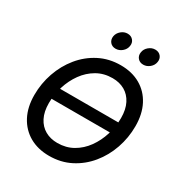

<svg xmlns="http://www.w3.org/2000/svg" viewBox="-214 -1093 1186 1257"><g transform="rotate(30 378.5 -464.5)"><path d="M641.6 -405.8 632.3 -321.3H142.1L151.4 -405.8ZM338.9 10.7Q253.9 10.7 190.4 -25.6Q127 -62 91.8 -128.9Q56.6 -195.8 56.6 -287.1Q56.6 -374 84.7 -454.8Q112.8 -535.6 165 -599.6Q217.3 -663.6 289.8 -700.9Q362.3 -738.3 450.7 -738.3Q536.1 -738.3 599.4 -701.9Q662.6 -665.5 697.5 -598.6Q732.4 -531.7 732.4 -439.9Q732.4 -352.5 704.3 -271.7Q676.3 -190.9 624 -127.2Q571.8 -63.5 499.5 -26.4Q427.2 10.7 338.9 10.7ZM343.3 -89.4Q408.7 -89.4 460.7 -119.1Q512.7 -148.9 549.1 -199.5Q585.4 -250 604.7 -312.3Q624 -374.5 624 -439.5Q624 -503.9 601.3 -548.3Q578.6 -592.8 538.8 -615.5Q499 -638.2 446.3 -638.2Q380.9 -638.2 328.9 -608.2Q276.9 -578.1 240.5 -527.6Q204.1 -477.1 184.8 -414.8Q165.5 -352.5 165.5 -288.1Q165.5 -223.6 188.2 -179.2Q210.9 -134.8 251 -112.1Q291 -89.4 343.3 -89.4ZM574.2 -814.5Q547.4 -814.5 532 -832.8Q516.6 -851.1 521 -877.4Q524.9 -903.3 546.6 -921.6Q568.4 -939.9 594.7 -939.9Q621.6 -939.9 637 -921.6Q652.3 -903.3 647.9 -877.4Q644 -851.1 622.3 -832.8Q600.6 -814.5 574.2 -814.5ZM365.2 -814.5Q338.4 -814.5 323.2 -832.8Q308.1 -851.1 312 -877.4Q316.4 -903.3 337.9 -921.6Q359.4 -939.9 385.7 -939.9Q412.6 -939.9 428 -921.6Q443.4 -903.3 439 -877.4Q435.1 -851.1 413.3 -832.8Q391.6 -814.5 365.2 -814.5Z"/></g></svg>

Font: Inter 24pt Medium
Style: Italic
Weight: 500
Italic angle: -9.3988°
Designer: Rasmus Andersson
Foundry: rsms
Version: Version 4.001;git-66647c0bb